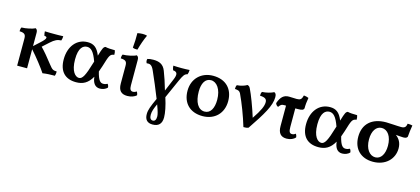

<svg xmlns="http://www.w3.org/2000/svg" viewBox="-71 -1330 4793 2189"><g transform="rotate(15 2326.0 -235.5)"><path d="M469 -110C413 -182 370 -234 324 -281L398 -348C447 -393 478 -406 522 -408C528 -424 531 -442 531 -460C497 -458 463 -458 437 -458C398 -458 352 -458 314 -460C314 -442 317 -426 322 -409C341 -408 350 -403 350 -393C350 -380 335 -360 294 -323L227 -262V-420C227 -448 217 -461 202 -467C176 -450 94 -433 45 -433C37 -420 35 -404 35 -386C101 -384 110 -362 110 -315V0H227V-225C294 -151 379 -41 411 9C455 2 507 0 555 0C561 -14 563 -32 563 -52C519 -54 510 -58 469 -110Z M1160 -67C1146 -59 1129 -54 1111 -54C1079 -54 1052 -73 1027 -177C1035 -198 1043 -221 1051 -246C1092 -380 1097 -399 1148 -406C1148 -427 1146 -444 1140 -458C1097 -458 1052 -460 1028 -467C1006 -458 999 -448 969 -348C933 -440 886 -467 820 -467C690 -467 604 -360 604 -208C604 -64 678 9 806 9C885 9 944 -20 993 -106C1000 -33 1031 9 1087 9C1120 9 1155 -4 1175 -26C1175 -41 1169 -57 1160 -67ZM826 -47C784 -47 729 -98 729 -241C729 -380 780 -414 827 -414C873 -414 908 -379 946 -272L940 -253C894 -98 867 -47 826 -47Z M1387 -531C1406 -599 1425 -655 1452 -713C1437 -718 1418 -720 1399 -720C1379 -720 1358 -717 1338 -713C1339 -660 1337 -598 1331 -540C1348 -532 1364 -530 1387 -531ZM1411 9C1458 9 1498 -8 1518 -27C1517 -43 1511 -59 1503 -69C1489 -58 1473 -54 1461 -54C1434 -54 1421 -72 1421 -118V-420C1421 -448 1411 -461 1396 -467C1370 -450 1288 -433 1239 -433C1231 -420 1229 -404 1229 -386C1295 -384 1304 -362 1304 -315V-109C1304 -26 1340 9 1411 9Z M1926 -458C1892 -458 1856 -459 1830 -461C1830 -444 1835 -424 1841 -409C1889 -405 1904 -381 1872 -307C1846 -246 1828 -205 1811 -162C1789 -239 1760 -327 1740 -376C1713 -448 1661 -467 1593 -467C1563 -467 1542 -464 1524 -458C1519 -443 1519 -424 1530 -408C1567 -414 1591 -407 1618 -345C1660 -249 1702 -153 1744 -45C1699 54 1680 101 1680 150C1680 215 1711 249 1773 249C1844 249 1881 213 1881 137C1881 85 1865 2 1835 -90L1934 -312C1965 -379 1978 -401 2012 -408C2018 -421 2022 -441 2022 -461C1997 -459 1959 -458 1926 -458ZM1766 205C1739 205 1726 184 1726 146C1726 108 1741 66 1766 13C1794 89 1803 123 1803 148C1803 186 1789 205 1766 205Z M2298 9C2444 9 2539 -89 2539 -231C2539 -371 2454 -467 2300 -467C2162 -467 2060 -372 2060 -227C2060 -83 2149 9 2298 9ZM2309 -47C2232 -47 2186 -126 2186 -252C2186 -345 2220 -412 2289 -412C2356 -412 2414 -339 2414 -213C2414 -116 2379 -47 2309 -47Z M3020 -467C2992 -451 2932 -435 2884 -433C2875 -420 2873 -404 2873 -386C2940 -383 2955 -363 2955 -329C2955 -286 2931 -228 2858 -121C2822 -238 2769 -376 2740 -434C2729 -457 2724 -460 2704 -467C2681 -451 2631 -435 2587 -433C2579 -420 2577 -404 2577 -386C2616 -384 2633 -378 2646 -352C2696 -245 2744 -120 2783 9C2804 10 2828 7 2842 0C2974 -195 3046 -313 3046 -413C3046 -448 3037 -460 3020 -467Z M3325 -350C3382 -350 3394 -358 3401 -377C3400 -412 3405 -462 3413 -504C3399 -511 3376 -516 3356 -518C3344 -470 3330 -458 3287 -458C3259 -458 3227 -461 3196 -461C3138 -461 3101 -433 3073 -352C3077 -337 3089 -321 3105 -316C3128 -347 3136 -353 3167 -353H3189V-112C3189 -28 3224 9 3291 9C3336 9 3374 -9 3394 -32C3394 -47 3388 -63 3379 -73C3367 -62 3352 -57 3338 -57C3311 -57 3299 -74 3299 -131V-350Z M4020 -67C4006 -59 3989 -54 3971 -54C3939 -54 3912 -73 3887 -177C3895 -198 3903 -221 3911 -246C3952 -380 3957 -399 4008 -406C4008 -427 4006 -444 4000 -458C3957 -458 3912 -460 3888 -467C3866 -458 3859 -448 3829 -348C3793 -440 3746 -467 3680 -467C3550 -467 3464 -360 3464 -208C3464 -64 3538 9 3666 9C3745 9 3804 -20 3853 -106C3860 -33 3891 9 3947 9C3980 9 4015 -4 4035 -26C4035 -41 4029 -57 4020 -67ZM3686 -47C3644 -47 3589 -98 3589 -241C3589 -380 3640 -414 3687 -414C3733 -414 3768 -379 3806 -272L3800 -253C3754 -98 3727 -47 3686 -47Z M4582 -513C4576 -476 4564 -457 4521 -457C4468 -457 4388 -465 4341 -465C4174 -465 4076 -375 4076 -225C4076 -82 4165 9 4310 9C4460 9 4555 -90 4555 -213C4555 -281 4526 -325 4485 -355C4523 -353 4551 -349 4573 -349C4598 -349 4614 -354 4622 -370C4625 -412 4631 -463 4639 -507C4623 -512 4601 -513 4582 -513ZM4323 -47C4256 -47 4202 -115 4202 -227C4202 -326 4245 -390 4311 -390C4380 -390 4430 -321 4430 -211C4430 -113 4389 -47 4323 -47Z"/></g></svg>

Font: Vollkorn Semibold
Style: Regular
Weight: 600
Designer: Friedrich Althausen
Foundry: Friedrich Althausen
Version: Version 4.015;PS 004.015;hotconv 1.0.88;makeotf.lib2.5.64775